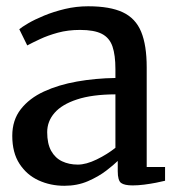

<svg xmlns="http://www.w3.org/2000/svg" viewBox="-20 -587 573 618"><path d="M19.5 -149.9Q19.5 -200.5 47 -235.6Q74.5 -270.8 121.4 -292.4Q168.4 -314.1 227.9 -324.6Q287.3 -335.1 351.5 -336V-364.4Q351.5 -409.7 342 -437.6Q332.4 -465.4 307.7 -478.1Q283 -490.7 237.6 -490.7Q198.9 -490.7 166.3 -481.8Q133.8 -472.9 108.8 -461.1Q83.7 -449.4 67.7 -440.8L42.1 -492.9Q49.8 -499.6 70.6 -511.9Q91.4 -524.1 121.8 -536.7Q152.3 -549.3 188.8 -558.1Q225.3 -566.8 263.9 -566.8Q334.2 -566.8 375.4 -547.4Q416.6 -527.9 434.4 -484.6Q452.2 -441.3 452.2 -370.3V-49.5H511.3V-5.2Q500.1 -2.3 482 1.2Q463.9 4.7 443.8 7.3Q423.7 9.8 406.9 9.8Q380.6 9.8 369.8 1.9Q359 -6 359 -36V-69Q346.5 -56.6 321.8 -37.6Q297.2 -18.7 263 -3.8Q228.8 11 187.1 11Q142.3 11 104.1 -6.5Q66 -24 42.8 -59.7Q19.5 -95.4 19.5 -149.9ZM230.4 -57.2Q257.2 -57.2 291.4 -73.8Q325.6 -90.5 351.5 -111.3V-283.3Q276.4 -283 227.8 -266.9Q179.1 -250.9 155.5 -223.6Q131.9 -196.4 131.9 -161.6Q131.9 -124.5 144.7 -101.4Q157.6 -78.4 179.9 -67.8Q202.2 -57.2 230.4 -57.2Z"/></svg>

Font: Merriweather 7pt Light
Style: Regular
Weight: 300
Designer: Eben Sorkin
Foundry: Eben Sorkin
Version: Version 2.200;gftools[0.9.31]